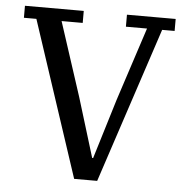

<svg xmlns="http://www.w3.org/2000/svg" viewBox="-51 -748 772 797"><g transform="rotate(5 335.0 -349.0)"><path d="M73 -648H21V-698H266V-648H178L278 -341L354 -93H358L434 -342L534 -648H446V-698H649V-648H597L383 0H287Z"/></g></svg>

Font: IBM Plex Serif Text
Style: Regular
Weight: 450
Designer: Mike Abbink, Paul van der Laan, Pieter van Rosmalen
Foundry: Bold Monday
Version: Version 3.001